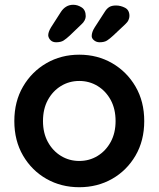

<svg xmlns="http://www.w3.org/2000/svg" viewBox="-20 -774 664 804"><path d="M584 -267Q584 -185 547.5 -122.5Q511 -60 449.5 -25Q388 10 312 10Q236 10 174.5 -25Q113 -60 76.5 -122.5Q40 -185 40 -267Q40 -349 76.5 -411.5Q113 -474 174.5 -509.5Q236 -545 312 -545Q388 -545 449.5 -509.5Q511 -474 547.5 -411.5Q584 -349 584 -267ZM464 -267Q464 -318 443.5 -355.5Q423 -393 388.5 -414Q354 -435 312 -435Q270 -435 235.5 -414Q201 -393 180.5 -355.5Q160 -318 160 -267Q160 -217 180.5 -179.5Q201 -142 235.5 -121Q270 -100 312 -100Q354 -100 388.5 -121Q423 -142 443.5 -179.5Q464 -217 464 -267ZM215 -597Q201 -597 192.5 -605Q184 -613 182 -624Q181 -639 194 -660L235 -724Q244 -738 257 -746Q270 -754 287 -754Q305 -754 322 -743Q339 -732 339 -706Q339 -698 334.5 -689Q330 -680 321 -672L272 -625Q258 -612 246.5 -604.5Q235 -597 215 -597ZM397 -597Q384 -597 374 -605Q364 -613 364 -623Q364 -640 377 -660L419 -725Q427 -738 437.5 -744.5Q448 -751 466 -751Q485 -751 503.5 -741.5Q522 -732 522 -707Q522 -699 518 -690Q514 -681 504 -672L454 -625Q440 -612 428.5 -604.5Q417 -597 397 -597Z"/></svg>

Font: zvoove
Style: Bold
Weight: 700
Designer: Vernon Adams (Nunito) & Andrew Paglinawan (Quicksand)
Foundry: zvoove
Version: Version 3.006